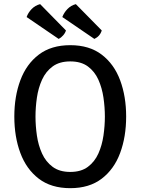

<svg xmlns="http://www.w3.org/2000/svg" viewBox="-20 -920 697 952"><path d="M51 -342Q51 -442 81 -522.2Q111 -602.5 172.5 -649.2Q234 -696 328.5 -696Q423 -696 484.5 -649Q546 -602 575.8 -521.8Q605.5 -441.5 605.5 -342Q605.5 -241.5 575.5 -161Q545.5 -80.5 484 -33.8Q422.5 13 328.5 13Q233.5 13 172 -34.2Q110.5 -81.5 80.8 -161.8Q51 -242 51 -342ZM156 -342Q156 -296 163 -247.8Q170 -199.5 188.5 -158.8Q207 -118 241 -92.8Q275 -67.5 328.5 -67.5Q382 -67.5 415.8 -92.8Q449.5 -118 467.8 -158.8Q486 -199.5 493 -247.8Q500 -296 500 -342Q500 -388 493 -436Q486 -484 467.8 -524.8Q449.5 -565.5 415.8 -590.5Q382 -615.5 328.5 -615.5Q275 -615.5 241 -590.5Q207 -565.5 188.5 -524.8Q170 -484 163 -436Q156 -388 156 -342ZM179 -899.5 307 -769Q303.5 -756.5 293.2 -744.8Q283 -733 271 -727L112 -835.5Q119.5 -857 136.8 -875Q154 -893 179 -899.5ZM356 -899.5 484.5 -769Q476 -740.5 448 -727L289 -835.5Q297 -857 314.2 -875Q331.5 -893 356 -899.5Z"/></svg>

Font: Signika Negative SC
Style: Regular
Weight: 400
Designer: Anna Giedryś
Foundry: Anna Giedryś
Version: Version 2.000; ttfautohint (v1.8.3) -l 8 -r 50 -G 200 -x 9 -